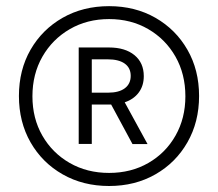

<svg xmlns="http://www.w3.org/2000/svg" viewBox="-20 -811 708 624"><path d="M334.5 -206.5Q250 -206.5 183.6 -244.4Q117.2 -282.2 79.3 -348.4Q41.5 -414.6 41.5 -499Q41.5 -583.5 79.3 -649.4Q117.2 -715.3 183.6 -753.2Q250 -791 334.5 -791Q418.9 -791 485.1 -753.2Q551.3 -715.3 589.1 -649.4Q627 -583.5 627 -499Q627 -414.6 589.1 -348.4Q551.3 -282.2 485.1 -244.4Q418.9 -206.5 334.5 -206.5ZM334.5 -249Q406.2 -249 462.4 -281.5Q518.6 -314 550.5 -370.4Q582.5 -426.8 582.5 -498Q582.5 -570.3 550.3 -627Q518.1 -683.6 461.9 -716.3Q405.8 -749 334.5 -749Q263.2 -749 206.8 -716.3Q150.4 -683.6 117.9 -627Q85.4 -570.3 85.4 -498Q85.4 -426.3 117.7 -370.1Q149.9 -314 206.3 -281.5Q262.7 -249 334.5 -249ZM459.5 -342.8H410.6L341.3 -471.2H278.3V-343.3H235.8V-656.7H334Q386.7 -656.7 417 -631.8Q447.3 -606.9 447.3 -563.5Q447.3 -532.2 430.9 -510.3Q414.6 -488.3 385.3 -478.5ZM278.3 -509.8H331.1Q366.7 -509.8 385.7 -524.2Q404.8 -538.6 404.8 -564.5Q404.8 -590.3 385.5 -604.2Q366.2 -618.2 329.6 -618.2H278.3Z"/></svg>

Font: Kumbh Sans Light
Style: Regular
Weight: 300
Version: Version 1.004